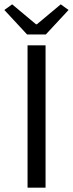

<svg xmlns="http://www.w3.org/2000/svg" viewBox="-37 -865 336 885"><path d="M90 0V-656H173V0ZM88 -706 -17 -819 19 -845 129 -753H133L243 -845L279 -819L174 -706Z"/></svg>

Font: SourceSansPro
Style: Book
Weight: 400
Designer: Paul D. Hunt
Foundry: Adobe Systems Incorporated
Version: Version 2.021;PS 2.000;hotconv 1.0.86;makeotf.lib2.5.63406